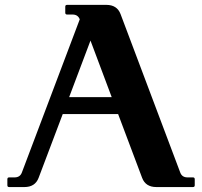

<svg xmlns="http://www.w3.org/2000/svg" viewBox="-20 -757 818 777"><path d="M78.6 0H17.1Q9.8 0 9.8 -7.3V-31.7Q9.8 -39.1 17.1 -39.1H39.1Q61 -39.1 68.4 -58.6L302.7 -678.7Q295.4 -698.2 273.4 -698.2H251.5Q244.1 -698.2 244.1 -705.6V-730Q244.1 -737.3 251.5 -737.3H410.2Q453.6 -737.3 467.8 -700.2L709.5 -58.6Q716.8 -39.1 738.8 -39.1H760.7Q768.1 -39.1 768.1 -31.7V-7.3Q768.1 0 760.7 0H612.8Q569.3 0 555.2 -37.1L458 -295.4H233.9L136.2 -37.1Q122.1 0 78.6 0ZM432.1 -363.8 346.2 -592.8 259.8 -363.8Z"/></svg>

Font: Simply Serif
Style: Bold
Weight: 700
Designer: Wojciech Kalinowski "wmk69" (wmk69@o2.pl)
Foundry: Wojciech Kalinowski "wmk69" (wmk69@o2.pl)
Version: Version 1.0.0; 2022-02-18